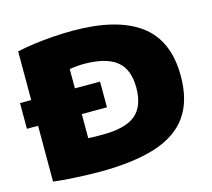

<svg xmlns="http://www.w3.org/2000/svg" viewBox="-107 -875 1113 1010"><g transform="rotate(-15 450.0 -370.0)"><path d="M316 7Q281.5 7 238.2 5.5Q195 4 150 1Q105 -2 65 -7V-716Q105.5 -725.5 157.5 -732.5Q209.5 -739.5 264.8 -743.2Q320 -747 370 -747Q610 -747 734 -655.8Q858 -564.5 858 -370Q858 -234.5 798.5 -151.5Q739 -68.5 618.8 -30.8Q498.5 7 316 7ZM381 -178Q505 -178 560.5 -223.8Q616 -269.5 616 -372Q616 -472 558.5 -517.5Q501 -563 381 -563Q364 -563 341.8 -561Q319.5 -559 303 -556V-180Q321 -178.5 340.2 -178.2Q359.5 -178 381 -178ZM4 -311V-451H440V-311Z"/></g></svg>

Font: Encode Sans Expanded Black
Style: Regular
Weight: 900
Width: 7
Designer: Multiple Designers
Foundry: Impallari Type
Version: Version 3.000; ttfautohint (v1.8.3) -l 8 -r 50 -G 200 -x 14 